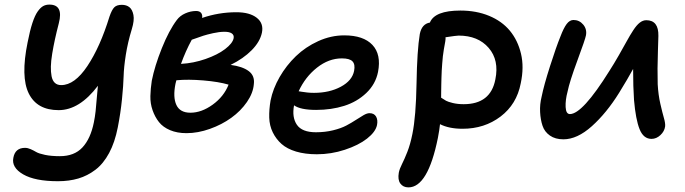

<svg xmlns="http://www.w3.org/2000/svg" viewBox="-20 -603 2980 835"><path d="M231.9 185.1Q132.3 185.1 80.8 155.3Q29.3 125.5 38.1 83Q45.9 40 88.9 40Q100.6 40 113.3 45.7Q126 51.3 137.5 58.1Q148.9 64.9 176 70.6Q203.1 76.2 240.2 76.2Q303.2 76.2 338.6 38.1Q374 0 388.2 -70.8Q393.1 -94.7 395.8 -119.4Q398.4 -144 400.9 -176.3Q403.3 -208.5 405.8 -230Q325.7 -124 234.9 -124Q141.1 -124 105.2 -196.3Q69.3 -268.6 100.1 -418.9Q109.9 -469.2 120.8 -502.7Q131.8 -536.1 144 -553.2Q156.2 -570.3 168 -576.7Q179.7 -583 194.8 -583Q256.8 -583 235.8 -502Q225.6 -462.4 219 -432.1Q212.4 -401.9 207 -369.4Q201.7 -336.9 201.2 -313.7Q200.7 -290.5 204.3 -271.5Q208 -252.4 218.5 -242.7Q229 -232.9 246.1 -232.9Q304.7 -232.9 360.1 -315.9Q415.5 -398.9 456.1 -530.8Q466.3 -560.5 477.1 -571.3Q487.8 -582 509.8 -582Q529.8 -582 542.7 -571.8Q555.7 -561.5 560.3 -537.8Q564.9 -514.2 553.2 -476.1Q535.6 -418.5 527.1 -364.3Q518.6 -310.1 517.6 -271.2Q516.6 -232.4 510.5 -171.6Q504.4 -110.8 492.2 -48.8Q479.5 16.1 454.6 62.5Q429.7 108.9 395 135.3Q360.4 161.6 320.6 173.3Q280.8 185.1 231.9 185.1Z M791 -23.9Q750.5 -23.9 719.7 -36.9Q689 -49.8 671.4 -72Q653.8 -94.2 643.6 -123.5Q633.3 -152.8 634 -185.3Q634.8 -217.8 640.1 -252Q652.8 -315.9 683.8 -393.3Q714.8 -470.7 749 -516.1Q762.7 -534.7 785.9 -544.9Q809.1 -555.2 833 -555.2Q847.7 -555.2 854.5 -546.9Q861.3 -538.6 858.9 -524.9Q931.2 -549.8 1007.8 -549.8Q1065.9 -549.8 1096.7 -525.6Q1127.4 -501.5 1119.1 -460.9Q1110.8 -421.4 1074.7 -384.8Q1038.6 -348.1 982.9 -320.8Q1034.7 -314 1061.5 -293.9Q1088.4 -273.9 1084 -237.8Q1081.1 -198.7 1054 -159.4Q1026.9 -120.1 985.8 -90.6Q944.8 -61 892.8 -42.5Q840.8 -23.9 791 -23.9ZM814 -430.2Q787.1 -380.9 767.1 -325.2Q821.3 -328.1 873.8 -346.4Q926.3 -364.7 959 -389.6Q991.7 -414.6 996.1 -437Q998.5 -450.2 988.3 -457.5Q978 -464.8 956.1 -464.8Q934.1 -464.8 906.7 -458.7Q879.4 -452.6 863.8 -447.5Q848.1 -442.4 814 -430.2ZM743.2 -238.8Q731.4 -180.2 747.1 -146.5Q762.7 -112.8 808.1 -112.8Q856.4 -112.8 905 -147.9Q953.6 -183.1 974.1 -234.9Q931.2 -247.6 864.5 -253.2Q797.9 -258.8 747.1 -253.9Q746.6 -251.5 745.1 -246.3Q743.7 -241.2 743.2 -238.8Z M1357.9 67.9Q1307.1 67.9 1267.8 56.2Q1228.5 44.4 1204.6 23.2Q1180.7 2 1166.3 -27.3Q1151.9 -56.6 1150.9 -91.6Q1149.9 -126.5 1156.7 -166Q1167 -217.3 1196 -267.8Q1225.1 -318.4 1266.8 -358.6Q1308.6 -398.9 1364 -424.1Q1419.4 -449.2 1477.1 -449.2Q1560.5 -449.2 1599.6 -407.7Q1638.7 -366.2 1624 -290Q1613.3 -236.8 1573 -198.5Q1532.7 -160.2 1476.8 -142.6Q1420.9 -125 1355 -125Q1286.6 -125 1258.8 -145Q1249 -92.8 1271.2 -60.3Q1293.5 -27.8 1354 -27.8Q1394 -27.8 1428.7 -36.4Q1463.4 -44.9 1486.3 -57.1Q1509.3 -69.3 1527.8 -81.5Q1546.4 -93.8 1561.3 -102.3Q1576.2 -110.8 1586.9 -110.8Q1606.9 -110.8 1615.5 -96.2Q1624 -81.5 1619.6 -59.1Q1613.3 -29.3 1576.2 -0.2Q1539.1 28.8 1479.7 48.3Q1420.4 67.9 1357.9 67.9ZM1466.8 -349.1Q1409.7 -349.1 1358.6 -308.8Q1307.6 -268.6 1278.8 -206.1Q1282.7 -205.6 1292.7 -203.9Q1302.7 -202.1 1316.2 -200.7Q1329.6 -199.2 1345.7 -199.2Q1412.6 -199.2 1462.2 -225.8Q1511.7 -252.4 1520 -294.9Q1525.4 -322.8 1513.2 -335.9Q1501 -349.1 1466.8 -349.1Z M1756.3 211.9Q1733.4 211.9 1721.2 195.3Q1709 178.7 1714.4 147.9Q1717.8 130.9 1728.3 110.4Q1738.8 89.8 1751.5 57.6Q1764.2 25.4 1773.4 -20Q1789.1 -96.2 1791.5 -240.2Q1793.9 -384.3 1805.7 -455.1Q1814.5 -499 1849.6 -504.9Q1870.6 -557.1 1982.4 -557.1Q2051.3 -557.1 2106.9 -534.2Q2162.6 -511.2 2197.3 -469.5Q2231.9 -427.7 2245.8 -369.4Q2259.8 -311 2244.6 -240.2Q2227.1 -149.4 2157 -96.2Q2086.9 -43 1991.7 -43Q1932.6 -43 1893.6 -63Q1891.1 -38.1 1884.3 -2.9Q1840.8 211.9 1756.3 211.9ZM1916.5 -422.9Q1913.1 -406.2 1910.4 -388.9Q1907.7 -371.6 1906 -358.2Q1904.3 -344.7 1903.1 -325.7Q1901.9 -306.6 1901.1 -296.4Q1900.4 -286.1 1899.9 -265.1Q1899.4 -244.1 1899.2 -237.1Q1898.9 -230 1898.7 -206.5Q1898.4 -183.1 1898.4 -178.2Q1911.6 -169.4 1919.9 -164.8Q1928.2 -160.2 1949.2 -155Q1970.2 -149.9 1996.6 -149.9Q2113.8 -149.9 2134.3 -257.8Q2151.4 -341.3 2105.2 -394.8Q2059.1 -448.2 1974.6 -448.2Q1965.3 -448.2 1917.5 -440.9Q1918.5 -436 1916.5 -422.9Z M2430.2 2.9Q2395 2.9 2371.6 -13.4Q2348.1 -29.8 2339.4 -56.2Q2330.6 -82.5 2328.9 -115.7Q2327.1 -148.9 2335.4 -182.1Q2345.2 -231.4 2372.1 -315.4Q2398.9 -399.4 2417.5 -444.8Q2431.2 -481 2444.3 -498.5Q2457.5 -516.1 2474.1 -516.1Q2499.5 -516.1 2516.4 -496.1Q2533.2 -476.1 2528.3 -449.2Q2525.4 -432.6 2491.2 -340.3Q2457 -248 2448.2 -204.1Q2438.5 -168 2439.9 -137.5Q2441.4 -106.9 2458.5 -106.9Q2513.2 -106.9 2630.4 -294.9Q2649.9 -325.2 2671.4 -362.8Q2692.9 -400.4 2706.1 -424.6Q2719.2 -448.7 2733.9 -471.2Q2748.5 -493.7 2762.2 -504.4Q2775.9 -515.1 2790.5 -515.1Q2844.7 -515.1 2843.3 -446.8Q2842.8 -433.1 2841.3 -381.3Q2839.8 -329.6 2839.6 -305.2Q2839.4 -280.8 2840.3 -236.8Q2842.8 -190.9 2851.8 -151.6Q2860.8 -112.3 2867.4 -89.6Q2874 -66.9 2872.6 -53.2Q2869.6 -31.7 2852.1 -15.4Q2834.5 1 2813.5 1Q2778.3 1 2761.5 -41.3Q2744.6 -83.5 2737.3 -168Q2733.4 -224.1 2733.4 -303.2Q2710.4 -260.7 2672.4 -199.2Q2617.7 -111.3 2554 -54.2Q2490.2 2.9 2430.2 2.9Z"/></svg>

Font: Shantell Sans Bouncy
Style: Italic
Weight: 500
Italic angle: -11.31°
Designer: Stephen Nixon, Anya Danilova, Shantell Martin
Foundry: Arrow Type
Version: Version 1.006;[9816181b4]